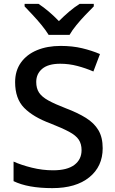

<svg xmlns="http://www.w3.org/2000/svg" viewBox="-20 -961 594 991"><path d="M510 -196Q510 -102 441 -46Q372 10 250 10Q124 10 50 -26V-127Q90 -109 144.5 -95.5Q199 -82 254 -82Q327 -82 364 -110Q401 -138 401 -186Q401 -218 386.5 -240Q372 -262 336.5 -281Q301 -300 240 -324Q151 -357 104.5 -404.5Q58 -452 58 -537Q58 -596 88 -638Q118 -680 171 -702Q224 -724 293 -724Q354 -724 404 -712Q454 -700 496 -682L462 -592Q423 -609 379.5 -620.5Q336 -632 291 -632Q229 -632 198 -606Q167 -580 167 -538Q167 -505 181.5 -483Q196 -461 229.5 -442.5Q263 -424 320 -402Q381 -379 423.5 -352.5Q466 -326 488 -289Q510 -252 510 -196ZM231 -781Q217 -804 195 -831Q173 -858 149 -883.5Q125 -909 107 -928V-941H179Q232 -906 284 -852Q311 -879 337.5 -901.5Q364 -924 391 -941H464V-928Q445 -909 420.5 -883.5Q396 -858 374 -831Q352 -804 339 -781Z"/></svg>

Font: Noto Sans Thai Looped Medium
Style: Regular
Weight: 500
Designer: Sasikarn Vongin, Ben Mitchell
Foundry: The Fontpad Ltd
Version: Version 1.001; ttfautohint (v1.8.4.7-5d5b)